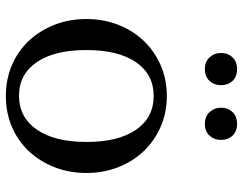

<svg xmlns="http://www.w3.org/2000/svg" viewBox="-107 -713 830 656"><g transform="rotate(90 308.0 -385.0)"><path d="M308 -540C270 -540 235 -533 203 -519C171 -505 143.3 -485.8 120 -461.5C96.7 -437.2 78.3 -408.2 65 -374.5C51.7 -340.8 45 -304.3 45 -265C45 -225.7 51.7 -189.2 65 -155.5C78.3 -121.8 96.7 -92.7 120 -68C143.3 -43.3 171 -24.2 203 -10.5C235 3.2 270 10 308 10C346 10 381 3.2 413 -10.5C445 -24.2 472.7 -43.3 496 -68C519.3 -92.7 537.7 -121.8 551 -155.5C564.3 -189.2 571 -225.7 571 -265C571 -304.3 564.3 -340.8 551 -374.5C537.7 -408.2 519.3 -437.2 496 -461.5C472.7 -485.8 445 -505 413 -519C381 -533 346 -540 308 -540ZM151 -265C151 -337.7 164.8 -394.2 192.5 -434.5C220.2 -474.8 258.7 -495 308 -495C357.3 -495 395.8 -474.8 423.5 -434.5C451.2 -394.2 465 -338 465 -266C465 -193.3 451 -136.7 423 -96C395 -55.3 356.3 -35 307 -35C258.3 -35 220.2 -55.2 192.5 -95.5C164.8 -135.8 151 -192.3 151 -265ZM161 -725C161 -709.7 166 -696.7 176 -686C186 -675.3 199.3 -670 216 -670C233.3 -670 246.8 -675.3 256.5 -686C266.2 -696.7 271 -709.7 271 -725C271 -741 266.2 -754.2 256.5 -764.5C246.8 -774.8 233.3 -780 216 -780C199.3 -780 186 -774.8 176 -764.5C166 -754.2 161 -741 161 -725ZM348 -725C348 -709.7 353 -696.7 363 -686C373 -675.3 386.3 -670 403 -670C420.3 -670 433.8 -675.3 443.5 -686C453.2 -696.7 458 -709.7 458 -725C458 -741 453.2 -754.2 443.5 -764.5C433.8 -774.8 420.3 -780 403 -780C386.3 -780 373 -774.8 363 -764.5C353 -754.2 348 -741 348 -725Z"/></g></svg>

Font: Libre Caslon Text
Style: Regular
Weight: 400
Designer: Pablo Impallari, Rodrigo Fuenzalida
Foundry: Pablo Impallari, Rodrigo Fuenzalida
Version: Version 1.000; ttfautohint (v0.93) -l 8 -r 50 -G 200 -x 14 -